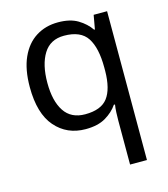

<svg xmlns="http://www.w3.org/2000/svg" viewBox="-116 -637 846 967"><g transform="rotate(-15 307.5 -153.0)"><path d="M442 11Q442 -7 443 -31Q444 -55 447 -72H441Q418 -38 377.5 -14Q337 10 273 10Q176 10 115.5 -59.5Q55 -129 55 -267Q55 -359 83 -421Q111 -483 161 -514.5Q211 -546 276 -546Q339 -546 379 -522Q419 -498 443 -463H447L460 -536H530V240H442ZM290 -63Q373 -63 407.5 -108.5Q442 -154 443 -248V-266Q443 -368 409 -420.5Q375 -473 288 -473Q216 -473 181 -416.5Q146 -360 146 -265Q146 -170 181.5 -116.5Q217 -63 290 -63Z"/></g></svg>

Font: bangla15
Style: Regular
Weight: 400
Designer: Jelle Bosma - Monotype Design Team
Foundry: Monotype Imaging Inc.
Version: Version 2.006